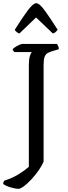

<svg xmlns="http://www.w3.org/2000/svg" viewBox="-46 -978 426 1198"><path d="M70 200Q49 200 19.5 191Q-10 182 -26 170Q-26 162 -23.5 156.5Q-21 151 -19 149Q30 134 69.5 109.5Q109 85 134 63V-571Q134 -608 140.5 -628.5Q147 -649 153 -653H45Q42 -655 38 -659.5Q34 -664 33 -671Q39 -678 51 -685.5Q63 -693 75.5 -698.5Q88 -704 94 -704H308Q313 -700 317 -691Q321 -682 321 -671L278 -658Q262 -653 250.5 -646.5Q239 -640 232.5 -624Q226 -608 226 -572V30Q216 55 195.5 84.5Q175 114 150.5 140.5Q126 167 104 183.5Q82 200 70 200ZM75 -769Q65 -772 57 -779Q49 -786 46 -792Q93 -867 127 -912.5Q161 -958 180 -958Q200 -958 233.5 -912Q267 -866 314 -792Q310 -787 302.5 -779.5Q295 -772 284 -769L179 -869Z"/></svg>

Font: Texturina 72pt Medium
Style: Regular
Weight: 500
Designer: Guillermo Torres Carreño
Foundry: Omnibus-Type
Version: Version 1.002; ttfautohint (v1.8.3)